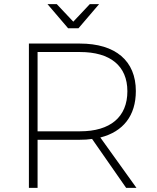

<svg xmlns="http://www.w3.org/2000/svg" viewBox="-20 -910 762 930"><path d="M360 -773 460 -890H415L335 -805L255 -890H210L310 -773ZM641 0 466 -244C577 -272 638 -350 638 -469C638 -615 540 -699 367 -699H120V0H162V-233H367C388 -233 407 -234 426 -237L591 0ZM162 -274V-658H368C514 -658 597 -591 597 -468C597 -343 514 -274 368 -274Z"/></svg>

Font: Montserrat arm ExtraLight
Style: Regular
Weight: 275
Designer: Julieta Ulanovsky
Foundry: Julieta Ulanovsky
Version: Version 6.000;PS 006.000;hotconv 1.0.88;makeotf.lib2.5.64775